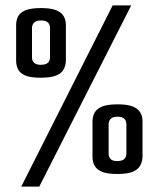

<svg xmlns="http://www.w3.org/2000/svg" viewBox="-20 -650 590 714"><path d="M59 44 399 -630H468L126 44ZM416 -3Q378 -3 358.5 -11.5Q339 -20 331.5 -34.5Q324 -49 324 -66V-199Q324 -216 331.5 -230.5Q339 -245 359 -253.5Q379 -262 418 -262Q454 -262 473.5 -254Q493 -246 501.5 -232Q510 -218 510 -200V-68Q510 -50 501.5 -34.5Q493 -19 473 -11Q453 -3 416 -3ZM415 -51Q434 -51 442 -58.5Q450 -66 450 -80V-188Q450 -200 442.5 -208Q435 -216 417 -216Q399 -216 391.5 -208Q384 -200 384 -188V-78Q384 -66 391.5 -58.5Q399 -51 415 -51ZM131 -361Q93 -361 73.5 -369.5Q54 -378 47 -392.5Q40 -407 40 -424V-557Q40 -574 47 -588.5Q54 -603 74 -611.5Q94 -620 133 -620Q169 -620 189 -612Q209 -604 217 -589.5Q225 -575 225 -557V-426Q225 -408 217 -392.5Q209 -377 188.5 -369Q168 -361 131 -361ZM131 -409Q150 -409 158 -416.5Q166 -424 166 -437V-546Q166 -558 158.5 -566Q151 -574 133 -574Q115 -574 107 -566Q99 -558 99 -546V-436Q99 -424 107 -416.5Q115 -409 131 -409Z"/></svg>

Font: Smooch Sans Thin
Style: Bold
Weight: 700
Version: Version 1.010